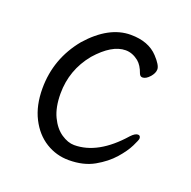

<svg xmlns="http://www.w3.org/2000/svg" viewBox="-97 -582 693 696"><g transform="rotate(20 250.0 -234.0)"><path d="M237 18Q189 18 148.5 -7Q108 -32 83.5 -80Q59 -128 59 -194Q59 -309 133 -399Q210 -486 294 -486Q363 -486 400 -446Q427 -417 427 -401Q427 -386 413 -370.5Q399 -355 386 -355Q377 -355 373 -365Q363 -394 346 -408Q322 -427 296 -427Q243 -427 185 -361Q127 -290 127 -199Q127 -146 144 -110.5Q161 -75 187 -57.5Q213 -40 237 -40Q329 -40 416 -139Q431 -155 442 -155Q452 -155 452 -143Q452 -138 439.5 -112.5Q427 -87 401 -57.5Q375 -28 334.5 -5Q294 18 237 18Z"/></g></svg>

Font: LXGW WenKai Mono Lite
Style: Regular
Weight: 400
Monospace: yes
Designer: LXGW / Fontworks Inc.
Foundry: LXGW / Fontworks Inc.
Version: Version 1.520; June 14, 2025